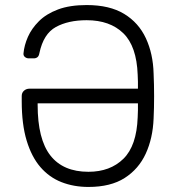

<svg xmlns="http://www.w3.org/2000/svg" viewBox="-20 -730 695 760"><path d="M588 -439Q590 -396 590 -349Q590 -302 588 -261Q585 -183 557 -122Q529 -61 473.5 -25.5Q418 10 330 10Q272 10 223.5 -9Q175 -28 140 -68.5Q105 -109 85.5 -173.5Q66 -238 66 -329V-350Q66 -363 75 -371Q84 -379 97 -379H526Q526 -393 526 -407Q526 -421 525 -434Q521 -547 468 -598.5Q415 -650 323 -650Q250 -650 201 -623Q152 -596 136 -520Q134 -508 128 -503.5Q122 -499 114 -499H94Q85 -499 78.5 -504.5Q72 -510 73 -519Q76 -551 90.5 -584Q105 -617 134 -646Q163 -675 209.5 -692.5Q256 -710 323 -710Q414 -710 471.5 -675Q529 -640 557.5 -578.5Q586 -517 588 -439ZM330 -50Q416 -50 468.5 -101.5Q521 -153 525 -266Q526 -280 526 -294Q526 -308 526 -321H129V-315Q129 -179 179.5 -114.5Q230 -50 330 -50Z"/></svg>

Font: Rubik Light
Style: Regular
Weight: 300
Designer: Hubert and Fischer
Foundry: Hubert and Fischer
Version: Version 2.300;gftools[0.9.30]